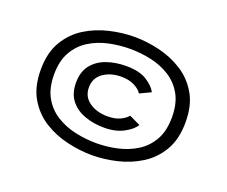

<svg xmlns="http://www.w3.org/2000/svg" viewBox="-101 -800 1065 902"><g transform="rotate(20 432.0 -348.5)"><path d="M431 -53Q371 -53 307.2 -67.8Q243.5 -82.5 189.5 -116.2Q135.5 -150 102 -207Q68.5 -264 68.5 -349Q68.5 -433.5 102 -490.2Q135.5 -547 189.5 -580.8Q243.5 -614.5 307.2 -629.2Q371 -644 431 -644Q491 -644 554.2 -629.2Q617.5 -614.5 671.5 -580.8Q725.5 -547 759 -490.2Q792.5 -433.5 792.5 -349Q792.5 -264 759 -207Q725.5 -150 671.5 -116.2Q617.5 -82.5 554.2 -67.8Q491 -53 431 -53ZM431 -113Q483.5 -113 535.5 -124.5Q587.5 -136 630.2 -162.8Q673 -189.5 698.8 -235Q724.5 -280.5 724.5 -349Q724.5 -417 698.8 -462.5Q673 -508 630.2 -534.8Q587.5 -561.5 535.5 -572.8Q483.5 -584 431 -584Q378 -584 325.5 -572.8Q273 -561.5 230 -534.8Q187 -508 161 -462.5Q135 -417 135 -349Q135 -280.5 161 -235Q187 -189.5 230 -162.8Q273 -136 325.5 -124.5Q378 -113 431 -113ZM440.5 -194Q388.5 -194 344 -209.8Q299.5 -225.5 272.2 -259.5Q245 -293.5 245 -348Q245 -403 272.2 -437Q299.5 -471 344 -486.5Q388.5 -502 440.5 -502Q508.5 -502 546.2 -477Q584 -452 595 -427L540 -401Q530.5 -418.5 502.8 -432.8Q475 -447 437.5 -447Q383.5 -447 346.5 -421Q309.5 -395 309.5 -348Q309.5 -301.5 346.5 -275.5Q383.5 -249.5 437.5 -249.5Q476 -249.5 501.2 -262Q526.5 -274.5 537.5 -289L593 -262.5Q579 -238 538.8 -216Q498.5 -194 440.5 -194Z"/></g></svg>

Font: Trispace SemiExpanded
Style: Regular
Weight: 400
Width: 6
Designer: Tyler Finck
Foundry: Etcetera Type Company
Version: Version 1.210; ttfautohint (v1.8.3)